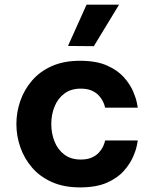

<svg xmlns="http://www.w3.org/2000/svg" viewBox="-20 -804 670 834"><path d="M327.2 10Q257.4 10 205.4 -13.2Q153.4 -36.4 119.4 -75.9Q85.4 -115.4 68.3 -164.4Q51.2 -213.4 51.2 -265Q51.2 -316.6 68.1 -365.4Q85 -414.2 119 -453.9Q153 -493.6 205 -516.8Q257 -540 327.2 -540Q398.4 -540 444.6 -519.5Q490.8 -499 517.8 -468.7Q544.8 -438.4 557.9 -407.8Q571 -377.2 574.7 -356.7Q578.4 -336.2 578.4 -336.2H436.6Q436.6 -336.2 434.5 -344.5Q432.4 -352.8 426.2 -365.2Q420 -377.6 408.4 -390Q396.8 -402.4 377.8 -410.7Q358.8 -419 330.8 -419Q288.4 -419 259.9 -397.8Q231.4 -376.6 217.1 -341.6Q202.8 -306.6 202.8 -265Q202.8 -224 217.1 -188.7Q231.4 -153.4 259.9 -132.2Q288.4 -111 330.8 -111Q358.8 -111 377.8 -119.3Q396.8 -127.6 408.4 -140Q420 -152.4 426.2 -164.8Q432.4 -177.2 434.5 -185.5Q436.6 -193.8 436.6 -193.8H578.4Q578.4 -193.8 574.7 -173.3Q571 -152.8 557.9 -122.5Q544.8 -92.2 517.8 -61.6Q490.8 -31 444.6 -10.5Q398.4 10 327.2 10ZM497.2 -783.8 387.6 -603.4 275.4 -604.4 356 -783.8Z"/></svg>

Font: Be Vietnam Pro Variable Thin
Style: Regular
Weight: 100
Designer: Lam Bao, Tony Le, Vietanh Nguyen
Foundry: Yellow Type Foundry
Version: Version 1.002